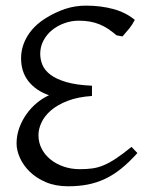

<svg xmlns="http://www.w3.org/2000/svg" viewBox="-20 -650 549 685"><path d="M470.2 -104Q440.4 -70.8 412.1 -48.1Q383.8 -25.4 354 -11.5Q324.2 2.4 292.2 8.5Q260.3 14.6 223.1 14.6Q178.2 14.6 143.8 0Q109.4 -14.6 86.2 -37.4Q63 -60.1 51 -86.9Q39.1 -113.8 39.1 -138.2Q39.1 -166.5 48.6 -193.1Q58.1 -219.7 74.2 -242.4Q90.3 -265.1 111.1 -282.5Q131.8 -299.8 154.8 -310.1Q107.9 -326.7 81.5 -360.1Q55.2 -393.6 55.2 -441.9Q55.2 -484.4 78.6 -522.5Q102.1 -560.5 146 -586.9Q177.7 -606.4 212.6 -618.2Q247.6 -629.9 287.1 -629.9Q339.8 -629.9 384.5 -617.7Q429.2 -605.5 460.9 -579.1Q452.6 -562.5 441.2 -548.3Q429.7 -534.2 417 -520L396 -523.9Q380.4 -537.1 365.7 -546.9Q351.1 -556.6 335 -563.2Q318.8 -569.8 300.8 -573Q282.7 -576.2 261.2 -576.2Q234.4 -576.2 209.5 -567.1Q184.6 -558.1 165.5 -542.5Q146.5 -526.9 135 -505.1Q123.5 -483.4 123.5 -458Q123.5 -438 131.3 -418.7Q139.2 -399.4 159.9 -383.5Q180.7 -367.7 216.6 -357.2Q252.4 -346.7 308.1 -344.2V-307.6Q257.8 -304.2 221.7 -290.3Q185.5 -276.4 162.4 -256.6Q139.2 -236.8 128.2 -213.4Q117.2 -189.9 117.2 -168Q117.2 -141.6 128.7 -119.4Q140.1 -97.2 160.2 -81.1Q180.2 -64.9 207 -55.7Q233.9 -46.4 265.1 -46.4Q289.1 -46.4 309.1 -49.1Q329.1 -51.8 349.6 -60.3Q370.1 -68.8 393.8 -84.5Q417.5 -100.1 449.2 -126Z"/></svg>

Font: Gentium Basic
Style: Regular
Weight: 400
Designer: J. Victor Gaultney and Annie Olsen
Foundry: SIL International
Version: Version 1.100